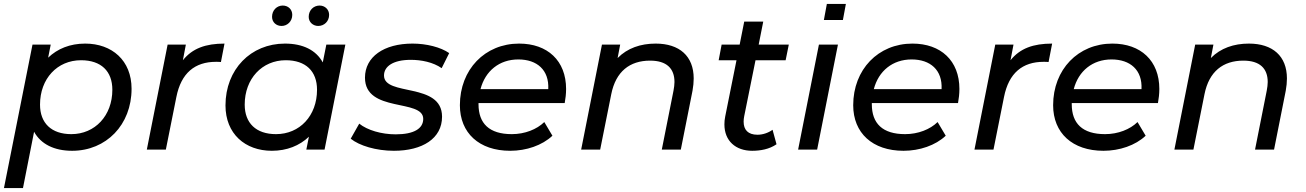

<svg xmlns="http://www.w3.org/2000/svg" viewBox="-20 -755 6589 969"><path d="M410 -535C333 -535 270 -509 223 -464L236 -530H144L0 194H96L152 -90C186 -28 253 6 344 6C516 6 644 -125 644 -307C644 -450 545 -535 410 -535ZM340 -78C239 -78 182 -134 182 -227C182 -358 269 -451 389 -451C490 -451 547 -396 547 -302C547 -171 459 -78 340 -78Z M903 -451 918 -530H826L721 0H817L870 -265C894 -387 964 -443 1070 -443C1080 -443 1086 -443 1095 -442L1113 -535C1018 -535 951 -511 903 -451Z M1401 -624C1430 -624 1455 -647 1455 -680C1455 -708 1434 -727 1407 -727C1378 -727 1353 -704 1353 -670C1353 -643 1374 -624 1401 -624ZM1586 -624C1616 -624 1641 -647 1641 -680C1641 -708 1619 -727 1593 -727C1563 -727 1538 -704 1538 -670C1538 -643 1560 -624 1586 -624ZM1627 -530 1609 -440C1575 -502 1509 -535 1418 -535C1246 -535 1118 -405 1118 -223C1118 -80 1217 6 1352 6C1428 6 1492 -20 1539 -65L1526 0H1618L1723 -530ZM1373 -78C1272 -78 1215 -134 1215 -227C1215 -358 1303 -451 1422 -451C1523 -451 1580 -396 1580 -302C1580 -171 1493 -78 1373 -78Z M1968 6C2112 6 2211 -56 2211 -166C2211 -342 1918 -267 1918 -374C1918 -420 1964 -453 2053 -453C2107 -453 2166 -441 2209 -411L2247 -487C2204 -517 2132 -535 2062 -535C1917 -535 1822 -468 1822 -363C1822 -184 2116 -258 2116 -155C2116 -106 2069 -77 1977 -77C1905 -77 1834 -98 1793 -131L1750 -55C1793 -20 1878 6 1968 6Z M2830 -235C2834 -257 2837 -281 2837 -306C2837 -449 2743 -535 2600 -535C2427 -535 2301 -404 2301 -224C2301 -84 2398 6 2555 6C2636 6 2716 -21 2768 -70L2727 -139C2689 -102 2629 -78 2563 -78C2449 -78 2395 -132 2395 -229V-235ZM2596 -455C2690 -455 2752 -402 2747 -305H2405C2429 -397 2500 -455 2596 -455Z M3289 -535C3213 -535 3146 -512 3097 -462L3110 -530H3018L2913 0H3009L3065 -280C3088 -394 3158 -449 3261 -449C3344 -449 3384 -410 3384 -341C3384 -328 3382 -313 3379 -297L3320 0H3416L3475 -297C3479 -319 3481 -340 3481 -359C3481 -472 3409 -535 3289 -535Z M3793 -451H3945L3961 -530H3809L3832 -646H3736L3713 -530H3622L3607 -451H3697L3640 -167C3637 -153 3636 -139 3636 -127C3636 -44 3693 6 3776 6C3818 6 3863 -2 3899 -27L3879 -100C3857 -84 3829 -75 3803 -75C3755 -75 3733 -100 3733 -141C3733 -150 3734 -159 3736 -169Z M4153 -735 4138 -654H4234L4249 -735ZM4008 0H4104L4209 -530H4113Z M4815 -235C4819 -257 4822 -281 4822 -306C4822 -449 4728 -535 4585 -535C4412 -535 4286 -404 4286 -224C4286 -84 4383 6 4540 6C4621 6 4701 -21 4753 -70L4712 -139C4674 -102 4614 -78 4548 -78C4434 -78 4380 -132 4380 -229V-235ZM4581 -455C4675 -455 4737 -402 4732 -305H4390C4414 -397 4485 -455 4581 -455Z M5080 -451 5095 -530H5003L4898 0H4994L5047 -265C5071 -387 5141 -443 5247 -443C5257 -443 5263 -443 5272 -442L5290 -535C5195 -535 5128 -511 5080 -451Z M5824 -235C5828 -257 5831 -281 5831 -306C5831 -449 5737 -535 5594 -535C5421 -535 5295 -404 5295 -224C5295 -84 5392 6 5549 6C5630 6 5710 -21 5762 -70L5721 -139C5683 -102 5623 -78 5557 -78C5443 -78 5389 -132 5389 -229V-235ZM5590 -455C5684 -455 5746 -402 5741 -305H5399C5423 -397 5494 -455 5590 -455Z M6283 -535C6207 -535 6140 -512 6091 -462L6104 -530H6012L5907 0H6003L6059 -280C6082 -394 6152 -449 6255 -449C6338 -449 6378 -410 6378 -341C6378 -328 6376 -313 6373 -297L6314 0H6410L6469 -297C6473 -319 6475 -340 6475 -359C6475 -472 6403 -535 6283 -535Z"/></svg>

Font: AWKNG-Font Medium
Style: Italic
Weight: 500
Italic angle: -11.3°
Designer: Awakening Church
Foundry: Awakening Church
Version: Version 1.700;PS 001.700;hotconv 1.0.88;makeotf.lib2.5.64775